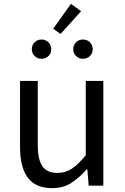

<svg xmlns="http://www.w3.org/2000/svg" viewBox="-20 -963 647 996"><path d="M251 13Q165 13 124.5 -41Q84 -95 84 -199V-543H176V-210Q176 -135 200 -100.5Q224 -66 278 -66Q320 -66 353 -88Q386 -110 425 -158V-543H516V0H440L433 -85H430Q392 -41 349.5 -14Q307 13 251 13ZM195 -658Q174 -658 159.5 -672.5Q145 -687 145 -707Q145 -729 159.5 -743.5Q174 -758 195 -758Q217 -758 231.5 -743.5Q246 -729 246 -707Q246 -687 231.5 -672.5Q217 -658 195 -658ZM294 -787 256 -814 348 -943 401 -905ZM410 -658Q389 -658 374.5 -672.5Q360 -687 360 -707Q360 -729 374.5 -743.5Q389 -758 410 -758Q432 -758 446.5 -743.5Q461 -729 461 -707Q461 -687 446.5 -672.5Q432 -658 410 -658Z"/></svg>

Font: Noto Sans HK
Style: Regular
Weight: 400
Designer: Ryoko NISHIZUKA 西塚涼子 (kana, bopomofo & ideographs); Paul D. Hunt (Latin, Greek & Cyrillic); Sandoll Communications 산돌커뮤니
Foundry: Adobe
Version: Version 2.004-H2;hotconv 1.0.118;makeotfexe 2.5.65603